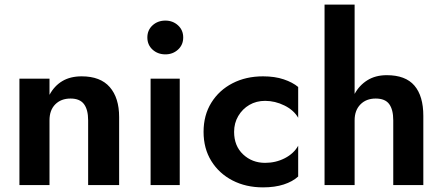

<svg xmlns="http://www.w3.org/2000/svg" viewBox="-20 -800 1914 830"><path d="M361 -280Q361 -326 343 -350Q325 -374 285 -374Q244 -374 219 -349Q194 -324 194 -280V0H64V-460H194V-390Q215 -429 249.5 -449.5Q284 -470 333 -470Q414 -470 454.5 -423.5Q495 -377 495 -294V0H361Z M617 -638Q617 -670 639.5 -690.5Q662 -711 695 -711Q727 -711 749.5 -690.5Q772 -670 772 -638Q772 -606 749.5 -585.5Q727 -565 695 -565Q662 -565 639.5 -585.5Q617 -606 617 -638ZM631 -460H757V0H631Z M992 -230Q992 -169 1031 -132.5Q1070 -96 1126 -96Q1172 -96 1211 -116Q1250 -136 1269 -170V-37Q1245 -15 1206.5 -2.5Q1168 10 1117 10Q1043 10 985 -20Q927 -50 893.5 -104Q860 -158 860 -230Q860 -302 893.5 -356Q927 -410 985 -440Q1043 -470 1117 -470Q1168 -470 1206.5 -457Q1245 -444 1269 -424V-291Q1250 -324 1209.5 -344Q1169 -364 1126 -364Q1088 -364 1058 -346.5Q1028 -329 1010 -298.5Q992 -268 992 -230Z M1680 -280Q1680 -326 1662.5 -350Q1645 -374 1604 -374Q1563 -374 1538 -348.5Q1513 -323 1513 -280V0H1383V-780H1513V-394Q1533 -431 1568 -453Q1603 -475 1652 -475Q1733 -475 1771.5 -430Q1810 -385 1810 -299V0H1680Z"/></svg>

Font: Von Semi
Style: Regular
Weight: 600
Version: Version 4.000; ttfautohint (v1.8.4.7-5d5b)